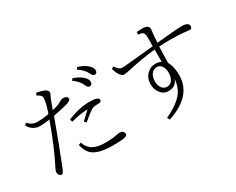

<svg xmlns="http://www.w3.org/2000/svg" viewBox="-112 -1284 2224 1812"><g transform="rotate(-30 1000.0 -377.5)"><path d="M712.9 -737.8Q777.8 -715.8 814.5 -681.6Q846.2 -652.8 846.2 -624Q846.2 -588.9 815.9 -588.9Q795.4 -588.9 783.2 -619.6Q759.8 -676.3 698.2 -717.8ZM805.2 -807.1Q868.7 -788.1 907.7 -752.9Q940.9 -723.1 940.9 -695.3Q940.9 -660.2 912.1 -660.2Q892.6 -660.2 877.9 -693.4Q855.5 -742.7 790 -787.1ZM348.1 -558.1Q385.7 -667 385.7 -714.4Q385.7 -743.2 336.9 -765.1L349.1 -790Q462.9 -769.5 462.9 -730Q462.9 -716.8 454.1 -702.1Q444.3 -688 430.2 -646Q413.1 -597.2 401.9 -569.3Q466.8 -582.5 500 -605Q524.4 -619.1 540 -619.1Q567.9 -619.1 581.1 -606.9Q588.9 -600.1 588.9 -584Q588.9 -567.4 540 -551.8Q495.1 -538.1 385.3 -517.1Q286.6 -246.1 207 -47.9Q189 0 172.4 0Q157.7 0 148.4 -11.2Q137.2 -23.4 137.2 -43.9Q137.2 -59.1 152.3 -87.9Q235.4 -246.6 330.1 -508.3Q270 -499 220.2 -499Q184.6 -499 152.8 -519.5Q121.6 -539.6 103 -575.2L125 -593.3Q163.6 -545.9 221.2 -545.9Q281.7 -545.9 348.1 -558.1ZM601.1 -329.1Q641.1 -367.7 689.9 -412.1Q608.9 -410.6 506.8 -382.8L498 -411.1Q627 -464.8 739.7 -464.8Q838.9 -464.8 838.9 -428.7Q838.9 -406.7 801.8 -406.7Q752.4 -406.7 729 -393.1Q694.8 -371.6 621.1 -309.1ZM477.1 -171.9Q498.5 -108.4 550.8 -80.1Q599.1 -54.2 681.2 -54.2Q746.1 -54.2 796.4 -64Q826.2 -69.8 835.9 -69.8Q861.8 -69.8 872.1 -62Q887.2 -49.8 887.2 -28.8Q887.2 -10.7 852.1 -3.4Q815.9 3.9 730 3.9Q581.5 3.9 517.6 -43.5Q467.8 -80.1 450.2 -161.1Z M1520 -620.1Q1521 -638.2 1521 -683.1Q1522 -729 1517.6 -746.6Q1514.6 -760.7 1504.9 -771Q1494.1 -780.3 1456.1 -784.2L1457 -812Q1491.7 -814.9 1511.7 -814.9Q1587.9 -814.9 1587.9 -771Q1587.9 -762.7 1585.9 -752.9Q1579.1 -696.3 1575.2 -626Q1601.1 -628.4 1739.7 -641.1Q1813.5 -647.9 1848.6 -647.9Q1925.8 -647.9 1925.8 -606Q1925.8 -578.1 1898.9 -578.1Q1894.5 -578.1 1875 -581.1Q1794.9 -590.8 1695.8 -590.8Q1619.6 -590.8 1571.8 -586.9Q1569.8 -515.1 1566.9 -413.1Q1601.1 -349.1 1601.1 -261.2Q1601.1 -33.7 1314 60.1L1299.8 33.2Q1441.9 -32.7 1498.5 -110.8Q1540 -168.9 1545.9 -252Q1523.4 -178.2 1439 -178.2Q1387.7 -178.2 1354 -222.2Q1323.2 -261.2 1323.2 -317.9Q1323.2 -387.2 1368.7 -429.2Q1406.2 -464.8 1459 -464.8Q1488.3 -464.8 1520 -450.2V-584Q1374.5 -569.8 1190.9 -527.8Q1164.6 -522.9 1153.8 -522.9Q1130.9 -522.9 1109.4 -556.2Q1090.3 -584.5 1080.1 -627.9L1104 -640.1Q1136.2 -587.9 1174.8 -587.9Q1196.3 -587.9 1293 -598.1Q1397 -607.4 1520 -620.1ZM1525.9 -329.1Q1525.9 -381.8 1500.5 -409.7Q1481.9 -430.7 1457 -430.7Q1415 -430.7 1391.6 -396Q1372.1 -366.2 1372.1 -318.8Q1372.1 -272 1396.5 -244.1Q1418 -220.2 1449.7 -220.2Q1485.8 -220.2 1507.3 -254.4Q1525.9 -284.2 1525.9 -329.1Z"/></g></svg>

Font: I.Ming
Style: Regular
Weight: 400
Designer: Ichiten Fonts Project
Version: Version 5.10 Mar 24, 2018